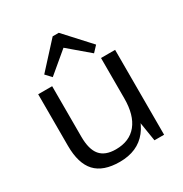

<svg xmlns="http://www.w3.org/2000/svg" viewBox="-180 -914 1008 1058"><g transform="rotate(-30 324.0 -384.5)"><path d="M163.7 -218.8Q163.7 -137.8 195.4 -100.3Q227.1 -62.7 294.7 -62.7Q382 -62.7 428.3 -119.8Q474.5 -176.9 474.5 -283.3L513.7 -353.3V-286.8Q513.7 -144.9 453.5 -68.5Q393.3 7.9 279.2 7.9Q174.7 7.9 124.7 -45.9Q74.8 -99.7 74.8 -212.3V-540H163.7ZM564.2 0H502.9L474.5 -176.6V-540H564.2ZM158 -617.5 303.5 -776.6H342.4L488 -617.5L454.2 -581.5L302.3 -710.5H345.3L191.6 -581.5Z"/></g></svg>

Font: Pathway Extreme 8pt Thin
Style: Regular
Weight: 100
Designer: Eduardo Rodriguez Tunni
Foundry: Eduardo Rodriguez Tunni
Version: Version 1.000